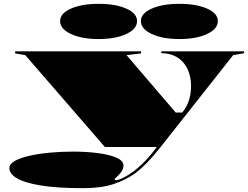

<svg xmlns="http://www.w3.org/2000/svg" viewBox="-20 -768 1295 1003"><path d="M416 215Q276 215 190.5 200.5Q105 186 67 162.5Q29 139 29 111Q29 89 57 73Q85 57 133 46Q181 35 240 29.5Q299 24 361 24Q433 24 493 32Q553 40 589 56Q625 72 625 97Q625 110 618 123Q611 136 597 149Q588 157 583.5 162Q579 167 579 170Q579 173 583 173Q600 173 625.5 160Q651 147 681 125Q716 97 745 66Q774 35 799 0H528L112 -480L59 -489V-500H717V-489L641 -480L898 -180H932L941 -192Q960 -218 969 -250.5Q978 -283 978 -318Q978 -356 967.5 -387.5Q957 -419 937 -442Q917 -465 888.5 -477.5Q860 -490 823 -490V-500H1255V-490L1198 -480L819 0Q782 47 749.5 80.5Q717 114 689 135Q640 171 575 193Q510 215 416 215ZM917 -748Q1006 -748 1062 -723Q1118 -698 1118 -658Q1118 -617 1062 -590.5Q1006 -564 917 -564Q829 -564 772.5 -590.5Q716 -617 716 -658Q716 -698 772.5 -723Q829 -748 917 -748ZM495 -748Q584 -748 640 -723Q696 -698 696 -658Q696 -617 640 -590.5Q584 -564 495 -564Q407 -564 350.5 -590.5Q294 -617 294 -658Q294 -698 350.5 -723Q407 -748 495 -748Z"/></svg>

Font: Kalnia Expanded
Style: Bold
Weight: 700
Width: 7
Designer: Frida Medrano
Foundry: Frida Medrano
Version: Version 1.105